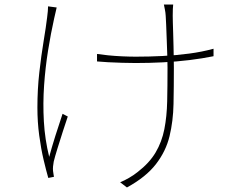

<svg xmlns="http://www.w3.org/2000/svg" viewBox="-20 -784 1040 847"><path d="M744 -764Q743 -756 742.5 -744Q742 -732 742 -715Q742 -706 742.5 -685Q743 -664 744 -636.5Q745 -609 745.5 -580Q746 -551 746.5 -526Q747 -501 747 -485Q747 -401 745.5 -325.5Q744 -250 728 -183.5Q712 -117 668 -60Q624 -3 540 43L510 20Q528 13 549.5 0.5Q571 -12 587 -25Q639 -65 666.5 -111.5Q694 -158 705 -214Q716 -270 717.5 -337Q719 -404 719 -485Q719 -505 718 -539Q717 -573 715.5 -609.5Q714 -646 713 -675Q712 -704 711 -714Q710 -730 707.5 -741.5Q705 -753 703 -764ZM408 -546Q427 -543 456.5 -540Q486 -537 519 -535.5Q552 -534 579 -534Q638 -534 697.5 -537Q757 -540 814 -547.5Q871 -555 922 -569V-536Q873 -526 816 -519Q759 -512 698.5 -509Q638 -506 578 -506Q552 -506 519 -507Q486 -508 456.5 -509.5Q427 -511 408 -513ZM230 -751Q228 -742 225 -729Q222 -716 219 -703Q204 -636 192 -561Q180 -486 174.5 -407Q169 -328 173.5 -248.5Q178 -169 197 -92Q208 -133 224 -184Q240 -235 256 -282L279 -270Q270 -244 257.5 -205Q245 -166 233.5 -129Q222 -92 217 -71Q215 -61 214 -50Q213 -39 214 -30Q215 -23 216 -16Q217 -9 218 -4L193 1Q184 -30 172.5 -78.5Q161 -127 153 -186.5Q145 -246 145 -309Q145 -390 153.5 -465Q162 -540 172.5 -603Q183 -666 188 -708Q190 -722 191 -735Q192 -748 192 -756Z"/></svg>

Font: Noto Sans KR Thin
Style: Regular
Weight: 100
Designer: Ryoko NISHIZUKA 西塚涼子 (kana, bopomofo & ideographs); Paul D. Hunt (Latin, Greek & Cyrillic); Sandoll Communications 산돌커뮤니
Foundry: Adobe
Version: Version 2.004-H2;hotconv 1.0.118;makeotfexe 2.5.65603